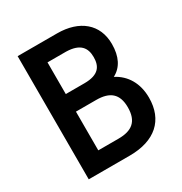

<svg xmlns="http://www.w3.org/2000/svg" viewBox="-164 -822 897 945"><g transform="rotate(-30 284.0 -350.0)"><path d="M293 -700H69V0H302C446 0 527 -73 527 -200C527 -282 490 -343 428 -375C476 -400 501 -449 501 -520C501 -633 420 -700 293 -700ZM181 -600H287C367 -598 391 -561 391 -509C391 -458 370 -420 287 -420H181ZM181 -320H296C373 -320 413 -288 413 -211C413 -131 372 -100 296 -100H181Z"/></g></svg>

Font: Mint Spirit
Style: Bold
Weight: 700
Designer: HARENDAL Hirwen
Foundry: Arkandis Digital Foundry.
Version: Version 1.004;FFEdit